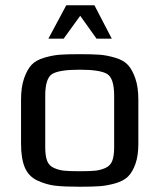

<svg xmlns="http://www.w3.org/2000/svg" viewBox="-20 -700 608 730"><path d="M506 -321V-153Q506 -108 495 -77Q484 -46 467 -29Q450 -12 418.5 -3Q387 6 358.5 8Q330 10 283 10Q223 10 189.5 6Q156 2 122.5 -13.5Q89 -29 74.5 -63Q60 -97 60 -153V-321Q60 -369 71.5 -402Q83 -435 99.5 -453Q116 -471 148 -480.5Q180 -490 207.5 -492Q235 -494 283 -494Q331 -494 358.5 -492Q386 -490 418 -480.5Q450 -471 466.5 -453Q483 -435 494.5 -402Q506 -369 506 -321ZM414 -140V-336Q414 -403 387 -419Q360 -435 283 -435Q206 -435 179 -419Q152 -403 152 -336V-140Q152 -108 159 -89Q166 -70 185 -61.5Q204 -53 224 -51Q244 -49 283 -49Q322 -49 342 -51Q362 -53 381 -61.5Q400 -70 407 -89Q414 -108 414 -140ZM164 -553 232 -680H339L405 -553H347L285 -640L222 -553Z"/></svg>

Font: Play
Style: Regular
Weight: 400
Designer: Jonas Hecksher
Foundry: Jonas Hecksher, Playtypeª, e-types AS
Version: Version 1.002